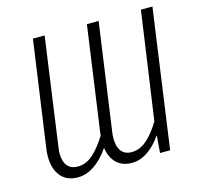

<svg xmlns="http://www.w3.org/2000/svg" viewBox="-102 -795 959 917"><g transform="rotate(-15 378.0 -337.0)"><path d="M728 -685 632 0H582L589 -86Q557 -40 519.5 -14.5Q482 11 441 11Q394 11 365.5 -16.5Q337 -44 330 -93Q297 -44 257 -16.5Q217 11 174 11Q119 11 89.5 -25Q60 -61 60 -122Q60 -142 63 -161L137 -685H195L121 -155Q118 -137 118 -122Q118 -82 135.5 -60.5Q153 -39 186 -39Q227 -39 261 -68.5Q295 -98 330 -154Q330 -162 331 -166L404 -685H462L388 -160Q385 -142 385 -125Q385 -83 402.5 -61Q420 -39 453 -39Q493 -39 527.5 -68.5Q562 -98 595 -153L671 -685Z"/></g></svg>

Font: Fira Sans Extra Condensed Light
Style: Italic
Weight: 300
Width: 3
Italic angle: -8°
Designer: Carrois Corporate & Edenspiekermann AG
Foundry: Carrois Corporate GbR & Edenspiekermann AG
Version: Version 4.203